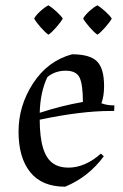

<svg xmlns="http://www.w3.org/2000/svg" viewBox="-20 -690 466 725"><path d="M238 -57Q301 -57 361 -110L372 -100Q315 -22 226 15Q138 15 94 -40Q50 -95 50 -193Q50 -291 105 -375.5Q160 -460 252 -485Q319 -485 346 -458.5Q373 -432 373 -365Q373 -327 363 -300Q384 -292 412 -292L411 -271Q405 -271 398 -271Q286 -271 130 -238Q130 -105 182 -72Q204 -57 238 -57ZM159 -399Q132 -343 130 -264Q212 -291 293 -305Q293 -371 280.5 -397Q268 -423 228 -423Q188 -423 159 -399ZM217 -620Q210 -607 192.5 -587Q175 -567 163 -559Q151 -567 133.5 -587Q116 -607 109 -620Q115 -632 132 -647.5Q149 -663 163 -670Q176 -662 193 -646.5Q210 -631 217 -620ZM402 -620Q395 -607 377.5 -587Q360 -567 348 -559Q336 -567 318.5 -587Q301 -607 294 -620Q300 -632 317 -647.5Q334 -663 348 -670Q361 -662 378 -646.5Q395 -631 402 -620Z"/></svg>

Font: Almendra
Style: Regular
Weight: 400
Designer: Ana Sanfelippo
Foundry: Ana Sanfelippo
Version: Version 1.004